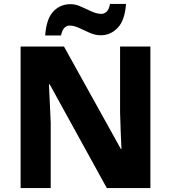

<svg xmlns="http://www.w3.org/2000/svg" viewBox="-20 -949 863 969"><path d="M739 0H519L231 -523H227Q229 -480 231.5 -427.5Q234 -375 236 -330V0H84V-714H303L590 -197H593Q591 -240 589 -289.5Q587 -339 586 -383V-714H739ZM208 -770Q214 -854 249 -891Q284 -928 336 -928Q362 -928 389 -915.5Q416 -903 442.5 -891Q469 -879 493 -879Q505 -879 517.5 -889.5Q530 -900 535 -929H616Q610 -846 574 -808.5Q538 -771 489 -771Q461 -771 433.5 -783Q406 -795 380 -807.5Q354 -820 330 -820Q318 -820 306 -809.5Q294 -799 288 -770Z"/></svg>

Font: Noto Sans Kannada ExtraBold
Style: Regular
Weight: 800
Designer: Jelle Bosma - Monotype Design Team
Foundry: Monotype Imaging Inc.
Version: Version 2.005; ttfautohint (v1.8.4.7-5d5b)